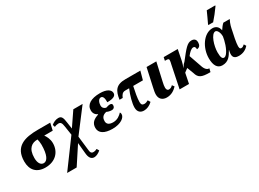

<svg xmlns="http://www.w3.org/2000/svg" viewBox="-39 -1722 3861 2865"><g transform="rotate(-30 1891.5 -289.5)"><path d="M276 10C447 10 552 -99 552 -252C552 -324 519 -381 496 -413H642L670 -536H460C226 -536 44 -484 44 -226C44 -81 123 10 276 10ZM286 -60C237 -60 201 -105 201 -197C201 -364 285 -413 376 -413H380C387 -389 393 -349 393 -316C393 -141 348 -60 286 -60Z M513 241H677L877 -64L894 116C900 198 929 241 984 241C1019 241 1062 219 1096 189L1073 150C1061 158 1033 167 1015 167C972 170 961 143 957 91L930 -144L1228 -536H1068L906 -298L890 -407C878 -503 861 -536 807 -536C763 -536 718 -515 686 -487L699 -446C719 -457 743 -462 761 -463C806 -467 821 -440 830 -378L854 -222Z M1432 10C1578 10 1656 -56 1656 -112C1656 -132 1650 -142 1645 -147C1612 -111 1561 -70 1489 -70C1423 -70 1383 -95 1383 -148C1383 -190 1395 -240 1474 -257C1491 -248 1525 -237 1559 -237C1594 -237 1614 -259 1614 -294C1614 -317 1598 -326 1574 -326C1553 -326 1528 -317 1506 -311C1477 -316 1447 -339 1447 -380C1447 -418 1464 -485 1512 -485C1550 -485 1562 -437 1560 -373C1676 -373 1710 -404 1710 -446C1710 -504 1646 -546 1531 -546C1375 -546 1285 -490 1285 -391C1285 -339 1312 -306 1350 -288L1349 -283C1269 -257 1213 -217 1213 -130C1213 -41 1290 10 1432 10Z M1974 9C2024 9 2075 -12 2121 -56L2096 -97C2073 -83 2050 -75 2028 -75C1993 -75 1977 -92 1977 -135C1977 -201 1996 -300 2016 -391H2183L2223 -536H1965C1800 -536 1757 -458 1736 -314H1791C1808 -356 1829 -391 1878 -391H1946C1903 -292 1871 -171 1871 -102C1871 -19 1921 9 1974 9Z M2367 10C2448 10 2503 -30 2547 -76L2521 -112C2502 -92 2483 -78 2451 -78C2427 -78 2414 -101 2414 -131C2414 -158 2418 -183 2428 -226L2498 -536H2330L2261 -222C2251 -176 2244 -143 2244 -110C2244 -31 2295 10 2367 10Z M3132 -51H3124C3094 -51 3060 -81 3040 -147L2967 -356C3001 -400 3042 -442 3079 -442C3102 -442 3114 -427 3114 -389C3162 -392 3181 -424 3181 -473C3181 -504 3168 -545 3106 -545C3033 -545 2985 -482 2859 -322L2832 -295L2798 -244C2810 -275 2827 -335 2830 -349L2867 -536H2625L2613 -479H2640C2671 -479 2681 -471 2681 -452C2681 -428 2675 -412 2670 -388L2590 0H2752L2787 -174L2848 -220L2890 -110C2916 -14 2969 7 3104 7H3118Z M3440 -617H3524C3577 -677 3624 -736 3674 -807L3678 -820H3531C3500 -752 3476 -697 3445 -634ZM3325 9C3430 9 3474 -59 3519 -139H3523C3502 -60 3503 10 3608 10C3683 10 3739 -22 3777 -66L3755 -103C3733 -84 3720 -73 3698 -73C3686 -73 3667 -74 3667 -121C3667 -148 3673 -192 3683 -246L3704 -346C3720 -425 3725 -460 3763 -536H3653C3625 -511 3604 -481 3582 -448H3580C3569 -512 3527 -546 3468 -546C3318 -546 3199 -365 3199 -183C3199 -61 3241 9 3325 9ZM3403 -78C3375 -78 3356 -101 3356 -195C3356 -304 3411 -484 3484 -484C3515 -484 3546 -430 3545 -361L3534 -304C3514 -215 3459 -78 3403 -78Z"/></g></svg>

Font: Noto Serif SemiCondensed Extra
Style: Italic
Weight: 800
Width: 4
Italic angle: -12°
Designer: Monotype Design Team
Foundry: Monotype Imaging Inc.
Version: Version 1.901